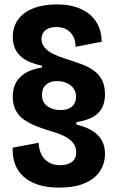

<svg xmlns="http://www.w3.org/2000/svg" viewBox="-20 -695 528 874"><path d="M248 159Q192 159 151 145Q110 131 84 106Q58 81 47 48Q36 15 38 -23L156 -45Q157 -17 167.5 6Q178 29 200 43Q222 57 255 57Q289 57 308 41.5Q327 26 327 -1Q327 -26 314 -43Q301 -60 277 -73Q253 -86 218 -96Q181 -107 148.5 -119.5Q116 -132 91 -149Q66 -166 52 -192Q38 -218 38 -256Q38 -286 49.5 -312.5Q61 -339 90 -359Q119 -379 171 -388V-396Q118 -407 89 -427Q60 -447 49 -473Q38 -499 38 -526Q38 -572 62 -605.5Q86 -639 131.5 -657Q177 -675 238 -675Q301 -675 346.5 -655Q392 -635 417 -597Q442 -559 443 -505L324 -482Q324 -509 313.5 -529Q303 -549 284 -560.5Q265 -572 237 -572Q205 -572 187 -557.5Q169 -543 169 -518Q169 -496 183 -479Q197 -462 221 -450Q245 -438 277 -428Q315 -416 348 -404Q381 -392 406 -374.5Q431 -357 444.5 -330.5Q458 -304 458 -264Q458 -238 448.5 -212.5Q439 -187 411 -167.5Q383 -148 328 -139V-128Q380 -115 408 -94.5Q436 -74 447 -49Q458 -24 458 4Q458 50 434.5 85Q411 120 364.5 139.5Q318 159 248 159ZM255 -194Q276 -194 292 -200.5Q308 -207 317 -221Q326 -235 326 -256Q326 -274 318 -287.5Q310 -301 297.5 -309.5Q285 -318 270 -322Q255 -326 240 -326Q208 -326 189.5 -309.5Q171 -293 171 -264Q171 -245 178 -232Q185 -219 197 -210.5Q209 -202 224 -198Q239 -194 255 -194Z"/></svg>

Font: Bricolage Grotesque 36pt SemiCondensed
Style: Bold
Weight: 700
Width: 4
Designer: Mathieu Triay
Foundry: Atelier Triay
Version: Version 1.001;gftools[0.9.33.dev8+g029e19f]